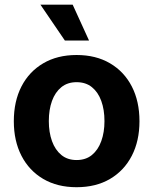

<svg xmlns="http://www.w3.org/2000/svg" viewBox="-20 -783 650 814"><path d="M304.7 10.7Q223.1 10.7 163.3 -24.4Q103.5 -59.6 71 -122.6Q38.6 -185.5 38.6 -269Q38.6 -353.5 71 -416.5Q103.5 -479.5 163.3 -514.6Q223.1 -549.8 304.7 -549.8Q386.7 -549.8 446.5 -514.6Q506.3 -479.5 538.8 -416.5Q571.3 -353.5 571.3 -269Q571.3 -185.5 538.8 -122.6Q506.3 -59.6 446.5 -24.4Q386.7 10.7 304.7 10.7ZM304.7 -104.5Q343.8 -104.5 369.9 -126Q396 -147.5 409.4 -184.8Q422.9 -222.2 422.9 -269.5Q422.9 -317.9 409.4 -355Q396 -392.1 369.9 -413.3Q343.8 -434.6 304.7 -434.6Q266.1 -434.6 240 -413.3Q213.9 -392.1 200.4 -355Q187 -317.9 187 -269.5Q187 -222.2 200.4 -184.8Q213.9 -147.5 240 -126Q266.1 -104.5 304.7 -104.5ZM254.9 -611.3 151.4 -763.2H288.1L357.4 -611.3Z"/></svg>

Font: Inter 16pt
Style: Bold
Weight: 700
Version: Version 4.001;git-66647c0bb